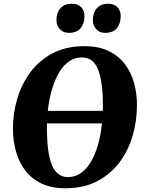

<svg xmlns="http://www.w3.org/2000/svg" viewBox="-20 -1001 779 1031"><path d="M143 -338.5 143.5 -405.5H592.5L591.5 -338.5ZM330.5 10Q256 10 202.5 -15.8Q149 -41.5 115.2 -86Q81.5 -130.5 65.5 -188.5Q49.5 -246.5 49.5 -310.5Q49.5 -392.5 72.8 -471Q96 -549.5 143.2 -613.2Q190.5 -677 262.8 -715Q335 -753 434 -753Q509 -753 562.5 -727.5Q616 -702 650 -657.5Q684 -613 699.8 -556Q715.5 -499 715.5 -436.5Q715.5 -353 692.5 -273.2Q669.5 -193.5 622 -129.8Q574.5 -66 502 -28Q429.5 10 330.5 10ZM344.5 -50Q383 -50 413.2 -70.8Q443.5 -91.5 466 -128.5Q488.5 -165.5 503.2 -213.8Q518 -262 525.2 -317.5Q532.5 -373 532.5 -430.5Q532.5 -496 526.2 -544.8Q520 -593.5 507 -626.5Q494 -659.5 472.5 -676Q451 -692.5 420 -692.5Q382 -692.5 351.5 -671.8Q321 -651 298.8 -614Q276.5 -577 261.5 -529.2Q246.5 -481.5 239.2 -427Q232 -372.5 232 -316.5Q232 -250 238.2 -200.2Q244.5 -150.5 258 -117Q271.5 -83.5 293 -66.8Q314.5 -50 344.5 -50ZM348.5 -824.5Q319.5 -824.5 301 -844.8Q282.5 -865 283 -895.5Q284 -935 305.8 -958Q327.5 -981 364.5 -981Q399.5 -981 417 -961.5Q434.5 -942 433.5 -913Q433 -873 412.2 -848.8Q391.5 -824.5 348.5 -824.5ZM543.5 -824.5Q514.5 -824.5 496.2 -844.8Q478 -865 478.5 -895.5Q479.5 -935 501.2 -958Q523 -981 559.5 -981Q593.5 -981 611.2 -961.5Q629 -942 628 -913Q627.5 -873 606.8 -848.8Q586 -824.5 543.5 -824.5Z"/></svg>

Font: Merriweather 20pt Black
Style: Italic
Weight: 900
Italic angle: -7.8°
Version: Version 2.101